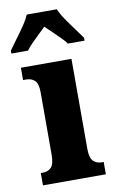

<svg xmlns="http://www.w3.org/2000/svg" viewBox="-114 -813 514 860"><g transform="rotate(-10 143.0 -383.0)"><path d="M10 0V-56H19Q43 -56 57.5 -71Q72 -86 72 -129V-413Q72 -452 57 -466Q42 -480 19 -480H4V-536H234V-127Q234 -85 249 -70.5Q264 -56 287 -56H296V0ZM-27 -619Q-14 -638 5.5 -664Q25 -690 43.5 -717Q62 -744 71 -766H208Q217 -744 235.5 -717Q254 -690 273.5 -664Q293 -638 306 -619V-606H230Q225 -615 207.5 -632.5Q190 -650 171 -668.5Q152 -687 139 -699Q126 -686 108 -669Q90 -652 74 -635.5Q58 -619 49 -606H-27Z"/></g></svg>

Font: Noto Serif Sinhala ExtraCondensed Black
Style: Regular
Weight: 900
Width: 2
Designer: Jelle Bosma - Monotype Design Team
Foundry: Monotype Imaging Inc.
Version: Version 2.007; ttfautohint (v1.8.4.7-5d5b)